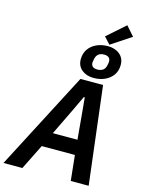

<svg xmlns="http://www.w3.org/2000/svg" viewBox="-193 -1233 1002 1326"><g transform="rotate(15 307.5 -570.0)"><path d="M576 0H448L429 -181H192L102 0H-33L330 -698H492ZM419 -287 402 -476 392 -583H385L334 -475L243 -287ZM606 -1073 462 -978 418 -1026 547 -1140ZM416 -728Q364 -728 330.5 -755.5Q297 -783 297 -830Q297 -872 318 -902.5Q339 -933 375 -949.5Q411 -966 455 -966Q507 -966 540.5 -938.5Q574 -911 574 -863Q574 -821 553 -791Q532 -761 496 -744.5Q460 -728 416 -728ZM426 -791Q451 -791 466.5 -803Q482 -815 486 -839Q488 -847 489 -854Q490 -861 490 -865Q490 -884 478.5 -893.5Q467 -903 445 -903Q420 -903 405 -891Q390 -879 385 -855Q384 -846 382.5 -839Q381 -832 381 -828Q381 -810 392.5 -800.5Q404 -791 426 -791Z"/></g></svg>

Font: IBM Plex Sans SemiBold
Style: Italic
Weight: 600
Italic angle: -11.31°
Designer: Mike Abbink, Paul van der Laan, Pieter van Rosmalen
Foundry: Bold Monday
Version: Version 3.201